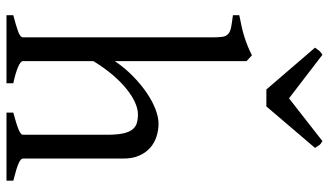

<svg xmlns="http://www.w3.org/2000/svg" viewBox="-231 -783 1014 592"><g transform="rotate(90 276.0 -487.0)"><path d="M327.1 0V-21Q362.3 -30.3 378.9 -37.1Q395.5 -43.9 395.5 -50.8V-309.1Q395.5 -338.9 391.8 -357.4Q388.2 -376 380.4 -386.7Q372.6 -397.5 360.8 -401.4Q349.1 -405.3 333 -405.3Q315.9 -405.3 296.1 -396.5Q276.4 -387.7 254.9 -370.6Q233.4 -353.5 211.4 -327.9Q189.5 -302.2 168.5 -268.1V-50.8Q168.5 -43.5 186.8 -35.6Q205.1 -27.8 236.8 -21V0H26.9V-21Q59.1 -29.3 77.1 -35.9Q95.2 -42.5 95.2 -50.8V-633.8Q95.2 -654.3 93.5 -665.8Q91.8 -677.2 84.7 -683.6Q77.6 -689.9 64 -692.6Q50.3 -695.3 26.9 -698.2V-717.8Q47.4 -721.7 64.2 -725.6Q81.1 -729.5 95.5 -734.1Q109.9 -738.8 123 -744.1Q136.2 -749.5 150.4 -756.8L168.5 -740.2V-334Q189.5 -365.2 215.1 -390.1Q240.7 -415 266.6 -432.6Q292.5 -450.2 317.1 -459.5Q341.8 -468.8 360.8 -468.8Q381.8 -468.8 401.4 -462.4Q420.9 -456.1 435.8 -442.9Q450.7 -429.7 459.7 -409.4Q468.8 -389.2 468.8 -361.8V-50.8Q468.8 -43.9 483.6 -37.4Q498.5 -30.8 537.1 -21V0ZM308.1 -801.3H255.9L127 -951.2Q130.4 -956.1 132.8 -959.5Q135.3 -962.9 137.5 -965.3Q139.6 -967.8 142.3 -969.7Q145 -971.7 148.9 -974.1L283.2 -871.1L415 -974.1Q423.3 -969.7 426.8 -965.3Q430.2 -960.9 436 -951.2Z"/></g></svg>

Font: Gentium Kaktovik
Style: Regular
Weight: 400
Designer: J. Victor Gaultney and Annie Olsen
Foundry: SIL International
Version: Version 1.102; 2013; Maintenance release